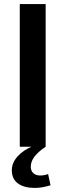

<svg xmlns="http://www.w3.org/2000/svg" viewBox="-20 -720 321 942"><path d="M204 -700V0H77V-700ZM151 202Q98 202 68 180Q38 158 38 115Q38 79 66 47.5Q94 16 145 -5L204 0Q168 24 149.5 48Q131 72 131 98Q131 118 143.5 129.5Q156 141 177 141Q197 141 216 134L228 189Q212 194 192 198Q172 202 151 202Z"/></svg>

Font: Pathway Extreme 12pt SemiBold
Style: Regular
Weight: 600
Version: Version 1.001;gftools[0.9.26]